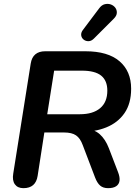

<svg xmlns="http://www.w3.org/2000/svg" viewBox="-20 -972 726 1000"><path d="M102 8Q72 8 57.5 -12Q43 -32 49 -68L140 -641Q145 -673 164 -689Q183 -705 215 -705H425Q542 -705 602.5 -653Q663 -601 663 -510Q663 -433 628.5 -383Q594 -333 533.5 -308.5Q473 -284 396 -285V-300H422Q469 -300 499 -273.5Q529 -247 547 -200L595 -75Q605 -49 602.5 -30.5Q600 -12 585 -2Q570 8 543 8Q517 8 501.5 -5.5Q486 -19 475 -48L411 -216Q398 -252 376 -267Q354 -282 314 -282H211L176 -56Q171 -24 152.5 -8Q134 8 102 8ZM226 -377H396Q464 -377 501.5 -408.5Q539 -440 539 -500Q539 -552 507 -578Q475 -604 406 -604H262ZM469 -771Q456 -758 441.5 -757.5Q427 -757 416 -765.5Q405 -774 403 -787.5Q401 -801 411 -815L496 -928Q509 -946 525.5 -950Q542 -954 556.5 -949Q571 -944 580 -932.5Q589 -921 588.5 -905.5Q588 -890 573 -875Z"/></svg>

Font: Nunito ExtraLight
Style: Bold Italic
Weight: 700
Italic angle: -9°
Version: Version 3.602